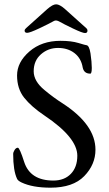

<svg xmlns="http://www.w3.org/2000/svg" viewBox="-20 -853 505 889"><path d="M230 -756Q207 -743 162.5 -722Q118 -701 106 -701Q94 -701 94 -711Q94 -717 101 -723L199 -811Q224 -833 240 -833Q256 -833 281 -811L379 -723Q385 -718 385 -711Q385 -700 373.5 -700Q362 -700 318 -721Q274 -742 257 -752Q240 -762 230 -756ZM92 -103Q120 -17 227 -17Q278 -17 308 -48Q338 -79 338 -132Q338 -216 186 -318Q125 -359 92 -400.5Q59 -442 59 -503.5Q59 -565 116 -614.5Q173 -664 260 -664Q310 -664 343 -654Q376 -644 379 -644Q393 -644 399 -606Q405 -565 405 -538.5Q405 -512 398 -512Q369 -512 363 -540Q356 -583 325 -607Q294 -631 248.5 -631Q203 -631 169.5 -601.5Q136 -572 136 -523Q136 -477 186 -436Q228 -401 269 -375Q422 -276 422 -160Q422 -91 370 -37.5Q318 16 214 16Q131 16 80 -8Q63 -16 59 -25Q41 -63 41 -140Q41 -148 47.5 -158.5Q54 -169 62.5 -169Q71 -169 92 -103Z"/></svg>

Font: EB Garamond
Style: Regular
Weight: 400
Version: Version 0.012